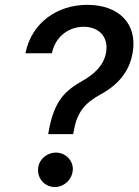

<svg xmlns="http://www.w3.org/2000/svg" viewBox="-20 -757 566 784"><path d="M178.6 -219.5 176.8 -209.2H278.8L280.5 -219.5C294.7 -299 324.9 -335.2 391 -371.8C460.6 -409.4 509.2 -463.8 522 -543.7C541.2 -659.1 466.6 -737.2 336.3 -737.2C216.6 -737.2 109.7 -667.3 83.8 -539.4H191.8C207.7 -614.7 267.8 -647.7 321.7 -647.7C382.5 -647.7 423.7 -607.6 413.4 -544.7C405.2 -491.5 365.8 -454.9 319.2 -428.3C247.9 -388.1 201.3 -348.7 178.6 -219.5ZM135.3 -64.3C134.6 -24.9 164.1 6.7 204.2 6.7C242.2 6.7 275.6 -24.9 277.3 -64.3C279.1 -102.3 246.8 -133.9 208.5 -133.9C169.7 -133.9 135.7 -103.3 135.3 -64.3Z"/></svg>

Font: Magic Ui Pro Medium
Style: Italic
Weight: 500
Italic angle: -9.39999°
Designer: Stefan Endress, Andreas Faust
Version: Version 1.000;FEAKit 1.0